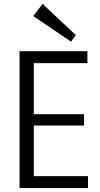

<svg xmlns="http://www.w3.org/2000/svg" viewBox="-20 -962 514 982"><path d="M136 -61H430V0H80V-700H427V-639H136L153 -688V-348L136 -378H410V-320H136L153 -350V-12ZM368 -782 343 -749 150 -880 198 -942Z"/></svg>

Font: Pathway Extreme SemiCondensed Light
Style: Regular
Weight: 300
Width: 4
Version: Version 1.001;gftools[0.9.26]